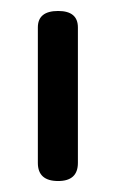

<svg xmlns="http://www.w3.org/2000/svg" viewBox="-20 -862 212 350"><path d="M122 -565Q122 -532 86 -532Q49 -532 49 -565V-812Q49 -842 86 -842Q122 -842 122 -812Z"/></svg>

Font: Gugi
Style: Regular
Weight: 400
Designer: HBKIM, TJKIM
Foundry: TAE System & Typefaces Co.
Version: Version 3.00